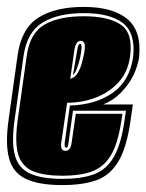

<svg xmlns="http://www.w3.org/2000/svg" viewBox="-27 -524 423 555"><path d="M153 11Q85 11 47.5 -7Q10 -25 -1 -67Q-12 -109 -2 -179L24 -365Q35 -442 84 -473Q133 -504 215 -504Q299 -504 341 -469Q383 -434 375 -357Q367 -315 345.5 -284Q324 -253 298 -236Q292 -232 286 -229Q280 -226 271 -222H357L350 -173Q339 -97 315 -57Q291 -17 251.5 -3Q212 11 153 11ZM153 -7Q208 -7 244 -20Q280 -33 301.5 -69.5Q323 -106 333 -176L337 -204H184L171 -111Q170 -97 164 -97Q159 -97 160 -111L175 -219Q249 -221 298.5 -255.5Q348 -290 358 -360Q365 -429 328 -457.5Q291 -486 215 -486Q140 -486 95.5 -458.5Q51 -431 41 -362L15 -176Q6 -112 16 -75Q26 -38 59.5 -22.5Q93 -7 153 -7ZM153 -16Q102 -16 70 -28.5Q38 -41 26.5 -75Q15 -109 24 -176L50 -361Q59 -428 101 -452.5Q143 -477 215 -477Q287 -477 322.5 -452.5Q358 -428 349 -361Q343 -316 316 -286.5Q289 -257 250 -242Q211 -227 167 -227L150 -111Q147 -88 162 -88Q177 -88 180 -111L192 -195H327L324 -176Q314 -109 293.5 -75Q273 -41 239 -28.5Q205 -16 153 -16ZM176 -296Q191 -300 199.5 -316Q208 -332 212 -351Q220 -383 218 -394.5Q216 -406 206 -406Q192 -406 188 -379ZM184 -308 196 -378Q198 -390 200 -393.5Q202 -397 205 -397Q213 -397 204 -354Q200 -338 194.5 -324Q189 -310 184 -308Z"/></svg>

Font: Alumni Sans Collegiate One SC
Style: Italic
Weight: 400
Italic angle: -8°
Designer: Robert E. Leuschke
Foundry: Robert E. Leuschke
Version: Version 1.100